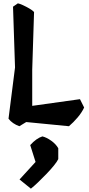

<svg xmlns="http://www.w3.org/2000/svg" viewBox="-20 -740 532 1150"><path d="M459 -146 484 -96Q470 -66 445 -36.5Q420 -7 393 16L137 -9L96 16Q54 1 31 -29L70 -336L58 -700L87 -720Q98 -718 117.5 -709Q137 -700 156 -689Q175 -678 184 -668L173 -323V-106ZM234 77Q259 83 287 103Q315 123 329 148V213Q322 228 303 251.5Q284 275 259 301Q234 327 209 351Q184 375 165 390L97 335L193 230L161 129Q198 88 234 77Z"/></svg>

Font: Langar
Style: Regular
Weight: 400
Designer: Alessia Mazzarella
Foundry: Typeland
Version: Version 1.001; ttfautohint (v1.8.3)